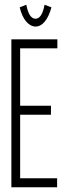

<svg xmlns="http://www.w3.org/2000/svg" viewBox="-20 -790 290 810"><path d="M28 0V-624H222V-586H65V-344H195V-306H65V-38H221V0ZM168 -770 197 -759Q186 -719 168.5 -698.5Q151 -678 130 -678Q109 -678 91 -698.5Q73 -719 63 -759L91 -770Q102 -711 130 -711Q157 -711 168 -770Z"/></svg>

Font: Inconsolata UltraCondensed Light
Style: Regular
Weight: 300
Width: 1
Monospace: yes
Designer: Raph Levien, Cyreal, Brenton Simpson
Foundry: Raph Levien, Cyreal, Google
Version: Version 3.001; ttfautohint (v1.8.2.53-6de2)